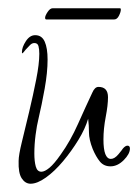

<svg xmlns="http://www.w3.org/2000/svg" viewBox="-20 -452 334 464"><path d="M54 -8Q41 -8 32.5 -21Q24 -34 25 -63Q25 -77 33 -109.5Q41 -142 50.5 -182Q60 -222 67.5 -260Q75 -298 75 -322Q75 -333 73 -340.5Q71 -348 63 -348Q57 -348 52 -342.5Q47 -337 42 -332Q35 -323 34 -323Q33 -323 33 -326Q33 -338 42.5 -352.5Q52 -367 65 -367Q81 -367 88 -351.5Q95 -336 95 -308Q95 -277 88 -238Q81 -199 73 -165Q69 -149 66 -126Q63 -103 63 -81Q63 -62 66.5 -49.5Q70 -37 80 -37Q88 -37 99.5 -46.5Q111 -56 127 -79Q150 -111 168.5 -152.5Q187 -194 203 -228Q209 -242 218 -242Q241 -242 241 -217Q241 -198 235.5 -169.5Q230 -141 230 -115Q230 -68 248 -68Q257 -68 266.5 -79.5Q276 -91 277 -93Q283 -100 288 -100Q294 -100 294 -93Q294 -80 279 -65Q264 -50 247 -50Q231 -50 221.5 -61.5Q212 -73 204 -92Q195 -115 195 -132Q195 -149 193 -165Q186 -141 169.5 -114Q153 -87 132.5 -62.5Q112 -38 91 -23Q70 -8 54 -8ZM92 -405Q89 -405 89 -409Q89 -414 95 -423Q101 -432 107 -432H270Q272 -432 272 -429Q272 -423 267.5 -414Q263 -405 256 -405Z"/></svg>

Font: Inspiration
Style: Regular
Weight: 400
Designer: Robert E. Leuschke
Foundry: Robert E. Leuschke
Version: Version 2.010; ttfautohint (v1.8.3)